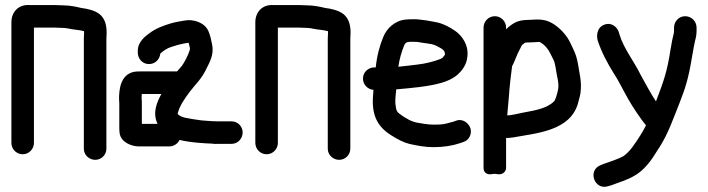

<svg xmlns="http://www.w3.org/2000/svg" viewBox="-20 -573 2794 758"><path d="M224 -463C237.7 -463 251.2 -460.3 265.1 -457.5C274.6 -455.6 295.9 -454.7 311.7 -449.8C311.8 -448.9 311.9 -447.2 312 -445C311.4 -437.6 311 -428.4 311 -419V14C311 40 333 58 356 58C380.3 58 400 38.3 400 14V-419C400 -428.9 401 -436.4 401 -444C401 -470.9 395.6 -499.8 372.2 -517.8C353.4 -532.3 325 -538.6 300.5 -541.6C281.2 -546.4 255.7 -551.8 227.8 -552C219.2 -552.6 207 -553 197 -553H97.1C53.1 -556.4 25 -525.7 25 -485V-9C25 15.1 44.3 36 69.5 36C94.7 36 114 15.1 114 -9V-464H197C206.5 -464 215.3 -463 224 -463Z M451 -163V-68C451 -61.1 451.4 -54.4 452.2 -47.9C456.8 -11 499.6 5 528 5H649C666 5 681.6 -5.7 689 -20.6C706.6 -15.5 746.9 -10.4 765.2 -9.1L793.2 -7.1C801.4 -6.4 809.5 -6.1 817 -6C824.5 -4.9 831.7 -4.2 842.3 -5H894C920 -5 938 -27 938 -50C938 -74.3 918.3 -94 894 -94H839C828.1 -94 818.2 -94.6 798.8 -95.9L773.8 -97.9C723.6 -105.5 690.7 -108.2 681.2 -124.4C689.7 -156.9 708.7 -182.9 729.1 -210.7C748.6 -237.1 776.8 -261 796.6 -305.4C806.9 -325.8 825.8 -358.2 817.4 -397.3C814.4 -411.1 810.3 -433.9 802.9 -450C788.6 -483.9 742.9 -499.4 705.7 -491.4C691.9 -488.4 679.4 -487.5 659.3 -482.1C626.8 -472.8 594.5 -461 567.7 -440.3C554.3 -429.9 524 -408.6 524 -372V-365C524 -342 542 -320 568 -320C591.6 -320 610.5 -337.6 612.8 -361.2C625.8 -373.2 638.8 -382.4 657.4 -388.1L682.5 -395.8C688.9 -397.3 697 -399.2 702.9 -400.5C711.7 -402.1 719.8 -404 724.7 -404.2C729 -384.6 731.4 -383.7 728.9 -374.7C724.4 -358.7 707.2 -324.8 698.4 -313.5C692 -305.6 687.2 -300.7 679.2 -291H533C524.8 -291 516.1 -291 508.8 -289.4C454.9 -277.9 450 -218.6 450 -182C450 -176.1 451 -172.9 451 -163ZM602 -84H540V-163C540 -171.8 539.8 -178.3 539 -186.3C539 -189.3 539.2 -196.5 539.8 -202H617C600.4 -170.9 580.6 -128.6 602 -84Z M1187 -463C1200.7 -463 1214.2 -460.3 1228.1 -457.5C1237.6 -455.6 1258.9 -454.7 1274.7 -449.8C1274.8 -448.9 1274.9 -447.2 1275 -445C1274.4 -437.6 1274 -428.4 1274 -419V14C1274 40 1296 58 1319 58C1343.3 58 1363 38.3 1363 14V-419C1363 -428.9 1364 -436.4 1364 -444C1364 -470.9 1358.6 -499.8 1335.2 -517.8C1316.4 -532.3 1288 -538.6 1263.5 -541.6C1244.2 -546.4 1218.7 -551.8 1190.8 -552C1182.2 -552.6 1170 -553 1160 -553H1060.1C1016.1 -556.4 988 -525.7 988 -485V-9C988 15.1 1007.3 36 1032.5 36C1057.7 36 1077 15.1 1077 -9V-464H1160C1169.5 -464 1178.3 -463 1187 -463Z M1552.6 -309.4C1557.2 -341 1565.3 -367.8 1575.3 -393C1581.2 -408.6 1590.9 -408 1612 -408C1619.2 -408 1627.6 -408.1 1646.8 -404.3C1680.1 -399.4 1690.2 -399.1 1705.1 -391C1728.9 -378.2 1735.6 -375.4 1736.9 -357.5C1728.1 -346.1 1728.2 -344 1718.7 -340.2C1696.2 -331.2 1659.7 -321.4 1626.4 -317.9C1603.4 -315.6 1577.2 -311.5 1552.6 -309.4ZM1454.3 -218.2C1453.9 -213.2 1453.4 -207.3 1453.1 -199.8C1446 -122.7 1467 -74.6 1524.7 -38.8C1551.8 -21.5 1575.3 -9.7 1597.5 -4.6C1625.1 1.4 1656.5 8 1691 8C1732.5 8 1766.8 2.1 1798.2 -8.4L1808.5 -12.1C1833.8 -19.4 1843.4 -46.5 1837.3 -66.2C1831.5 -84.8 1808.6 -106.7 1780.5 -96.5L1770.4 -92.8C1763.4 -90.9 1755.6 -88.8 1745.1 -86C1730.2 -81.5 1714.4 -81 1690 -81C1680.1 -81 1669.6 -81.9 1657.8 -83.7C1616.2 -89.9 1606.7 -91.3 1572.6 -112.9C1544.6 -131.7 1545.2 -132.1 1540.9 -163.4C1540 -179.4 1541.9 -200.8 1544.3 -220.2C1604.2 -225.6 1669.1 -230.6 1722.9 -246C1742.4 -251.5 1769 -262.4 1787.8 -279.5C1801.6 -292.1 1822.1 -316 1824.8 -347.1C1832.2 -395.3 1802.8 -433.8 1775.9 -451.8C1758.3 -463.5 1734.7 -478.1 1706.2 -484.5C1687.6 -488.2 1637.7 -498.3 1609.3 -497C1600.5 -497 1591.1 -496.7 1583.1 -495.9C1539.8 -492.6 1506.6 -461.5 1492.8 -426.3C1479.1 -392.9 1468.2 -353.9 1463.4 -307H1458C1435 -307 1413 -289 1413 -263C1413 -239.4 1430.6 -220.6 1454.3 -218.2Z M1982.5 -117.3C1983.9 -133.8 1986.1 -158.5 1988.9 -190.1C1990.9 -223.6 1998.5 -291.5 2001.7 -311.6C2010.5 -326.8 2018.7 -351.4 2023.4 -360.8L2035.4 -384.8C2040.5 -395.1 2038 -393.2 2050.8 -402.8C2055.3 -405.9 2052.8 -404.7 2082.1 -406C2114.9 -407.4 2107.2 -409.6 2119.3 -402.1C2131.9 -393.5 2143.3 -380.4 2151.6 -363.8L2167.1 -333C2169 -327.8 2171.7 -317.6 2173.3 -307.4C2178.1 -271.8 2188 -245.9 2183.4 -220.3C2180.4 -202.2 2171.5 -176.8 2168.3 -173.7C2143.2 -148.5 2105.7 -138.9 2046.4 -128.6C2010.3 -121.4 2002.5 -118.4 1982.5 -117.3ZM1889 -464V90C1889 111.2 1906.2 116 1916.6 114.9L1933.7 113.1C1936.2 113.4 1941.8 115 1950.5 115H1953C1963.7 115 1978 105.1 1978 90V-28.1C1984.9 -28.4 1996.8 -28.8 2005.6 -30.4C2095.4 -47.3 2232.1 -54.9 2262.2 -166.6C2266.5 -183.3 2270.3 -195.3 2271.8 -206.7C2277.8 -252 2266.5 -287.2 2261.7 -320.8C2255.5 -357.8 2243.5 -378.6 2231.6 -403.7C2218 -432.4 2195.2 -457.7 2169 -475.7C2140.7 -494.6 2118.9 -497.9 2078.6 -495C2047 -493.8 2026.5 -494.3 1999.8 -475.6C1992.1 -470.4 1985.6 -465.3 1978 -457.3V-464C1978 -488.1 1958.7 -509 1933.5 -509C1908.3 -509 1889 -488.1 1889 -464Z M2641 -464V-451C2641 -445.8 2640.4 -441.6 2639 -437C2635.6 -425 2632.1 -406.9 2627.3 -378C2613.5 -288.2 2599.8 -251.9 2569.7 -172.7C2548.7 -204.2 2527.9 -243.9 2509.2 -277.5C2482.6 -332.2 2442.6 -380.8 2425.9 -436.2L2423 -446C2418 -463.4 2396.8 -486 2367.6 -476.2C2333.7 -464.9 2334.7 -427.8 2340.3 -411.1C2355.5 -365.6 2378.6 -322.5 2403.1 -283.3C2422.4 -254.9 2440.6 -215.7 2460.2 -181.7C2476.6 -152.3 2509.5 -103.3 2530.3 -78C2523.6 -64.5 2514.8 -49.5 2507.9 -38.4C2486.5 -5.3 2467.5 25.4 2440.8 43.7C2420.2 55.2 2391.8 63.8 2362.1 74.6L2352 78.7C2297.4 99.1 2327 180.9 2382.1 161.7C2386.2 160.6 2390.4 159.7 2394.3 158.2C2421.4 147.4 2456.4 138.2 2486.7 119.5C2518.6 101.4 2545.9 67.8 2564.1 38.5C2600.8 -16.7 2615.5 -45 2646.3 -124.5C2673.7 -195.2 2686.8 -223.9 2701.4 -290.7C2708 -320.6 2718.1 -387.7 2724.1 -412.3C2727.5 -423.6 2730 -438.1 2730 -451V-464C2730 -488.8 2709.8 -509 2685 -509C2659 -509 2641 -487 2641 -464Z"/></svg>

Font: Just Breathe
Style: Bd
Weight: 400
Foundry: Cannot Into Space Fonts
Version: Version 0.72